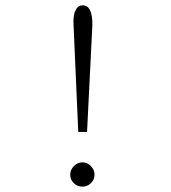

<svg xmlns="http://www.w3.org/2000/svg" viewBox="-20 -688 640 719"><path d="M273 -194 255 -606Q255 -634 263.5 -651Q272 -668 290 -668Q326 -668 326 -596L306 -194ZM289 11Q270 11 256.5 -2Q243 -15 243 -34Q243 -52 256.5 -66Q270 -80 289 -80Q307 -80 320.5 -66Q334 -52 334 -34Q334 -15 320.5 -2Q307 11 289 11Z"/></svg>

Font: Inconsolata Expanded Light
Style: Regular
Weight: 300
Width: 7
Monospace: yes
Designer: Raph Levien, Cyreal, Brenton Simpson
Foundry: Raph Levien, Cyreal, Google
Version: Version 3.001; ttfautohint (v1.8.2.53-6de2)